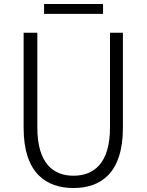

<svg xmlns="http://www.w3.org/2000/svg" viewBox="-20 -933 740 967"><path d="M202 -913V-863H499V-913ZM99 -288C99 -60 214 14 350 14C486 14 599 -60 599 -288V-768H534V-291C534 -107 450 -48 350 -48C251 -48 168 -107 168 -291V-768H99Z"/></svg>

Font: Kawkab Mono Light
Style: Regular
Weight: 300
Monospace: yes
Designer: Abdullah Arif
Foundry: Abdullah Arif
Version: Version 1.000;PS 000.500;hotconv 1.0.88;makeotf.lib2.5.64775